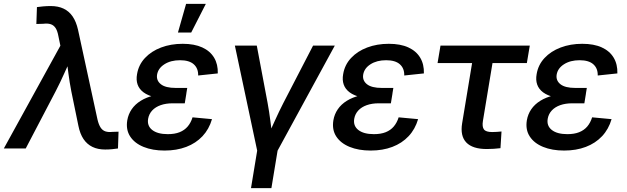

<svg xmlns="http://www.w3.org/2000/svg" viewBox="-47 -764 3225 988"><path d="M-27.3 0 263.7 -528.8 253.4 -578.6Q248.5 -605.5 238.8 -620.1Q229 -634.8 213.4 -639.6Q197.8 -644.5 175.3 -641.6L140.1 -640.6L143.1 -727.5Q156.7 -729.5 175.5 -731.2Q194.3 -732.9 213.9 -732.9Q252 -732.9 280 -719.7Q308.1 -706.5 326.7 -679.4Q345.2 -652.3 354.5 -610.8L454.6 -149.4Q460.9 -122.6 470.7 -107.7Q480.5 -92.8 495.6 -87.9Q510.7 -83 531.7 -85.4L563 -86.4L560.1 0Q547.4 2 530.3 3.7Q513.2 5.4 494.1 5.4Q456.5 5.4 428.7 -8.1Q400.9 -21.5 382.8 -48.3Q364.7 -75.2 356.4 -116.7L319.8 -294.9Q311 -340.3 305.2 -385Q299.3 -429.7 293.5 -474.6H323.7Q303.2 -430.2 283.2 -385.3Q263.2 -340.3 239.7 -294.9L85.4 0Z M799.8 10.7Q737.8 10.7 691.7 -8.1Q645.5 -26.9 622.8 -61.8Q600.1 -96.7 607.9 -145Q613.3 -176.3 630.6 -201.7Q647.9 -227.1 677.2 -245.4Q706.5 -263.7 747.8 -273.4Q789.1 -283.2 841.8 -283.2H912.1L903.8 -232.4H841.3Q806.6 -232.4 779.8 -222.9Q752.9 -213.4 736.3 -195.6Q719.7 -177.7 715.3 -153.3Q709 -116.7 736.3 -95.2Q763.7 -73.7 816.4 -73.7Q852.1 -73.7 877.2 -83.7Q902.3 -93.8 918.7 -113Q935.1 -132.3 943.8 -160.2L1043.9 -150.9Q1028.8 -99.1 994.9 -63Q960.9 -26.9 911.4 -8.1Q861.8 10.7 799.8 10.7ZM841.3 -254.9Q788.6 -254.9 751.5 -263.4Q714.4 -272 691.9 -288.6Q669.4 -305.2 661.1 -328.9Q652.8 -352.5 658.2 -382.3Q666 -430.2 698.7 -465.3Q731.4 -500.5 781.7 -519.5Q832 -538.6 893.1 -538.6Q953.1 -538.6 993.7 -520Q1034.2 -501.5 1054.7 -467.3Q1075.2 -433.1 1073.7 -386.2L972.7 -375.5Q973.6 -412.1 950.2 -433.1Q926.8 -454.1 879.4 -454.1Q831.5 -454.1 799.1 -433.3Q766.6 -412.6 761.2 -379.4Q756.8 -349.6 780.8 -330.6Q804.7 -311.5 857.4 -311.5H916.5L907.2 -254.9ZM868.7 -596.7 910.6 -744.1H1012.2L937 -596.7Z M1277.8 17.6 1161.6 -529.3H1274.4L1330.1 -233.9Q1338.4 -189 1344 -144Q1349.6 -99.1 1355.5 -54.2H1327.1Q1347.7 -99.1 1367.9 -144Q1388.2 -189 1411.1 -233.9L1564 -529.3H1675.8L1377.9 17.6ZM1244.6 204.1 1278.8 -3.4H1383.8L1349.6 204.1Z M1860.4 10.7Q1798.3 10.7 1752.2 -8.1Q1706.1 -26.9 1683.3 -61.8Q1660.6 -96.7 1668.5 -145Q1673.8 -176.3 1691.2 -201.7Q1708.5 -227.1 1737.8 -245.4Q1767.1 -263.7 1808.3 -273.4Q1849.6 -283.2 1902.3 -283.2H1972.7L1964.4 -232.4H1901.9Q1867.2 -232.4 1840.3 -222.9Q1813.5 -213.4 1796.9 -195.6Q1780.3 -177.7 1775.9 -153.3Q1769.5 -116.7 1796.9 -95.2Q1824.2 -73.7 1877 -73.7Q1912.6 -73.7 1937.7 -83.7Q1962.9 -93.8 1979.2 -113Q1995.6 -132.3 2004.4 -160.2L2104.5 -150.9Q2089.4 -99.1 2055.4 -63Q2021.5 -26.9 1971.9 -8.1Q1922.4 10.7 1860.4 10.7ZM1901.9 -254.9Q1849.1 -254.9 1812 -263.4Q1774.9 -272 1752.4 -288.6Q1730 -305.2 1721.7 -328.9Q1713.4 -352.5 1718.8 -382.3Q1726.6 -430.2 1759.3 -465.3Q1792 -500.5 1842.3 -519.5Q1892.6 -538.6 1953.6 -538.6Q2013.7 -538.6 2054.2 -520Q2094.7 -501.5 2115.2 -467.3Q2135.7 -433.1 2134.3 -386.2L2033.2 -375.5Q2034.2 -412.1 2010.7 -433.1Q1987.3 -454.1 1939.9 -454.1Q1892.1 -454.1 1859.6 -433.3Q1827.1 -412.6 1821.8 -379.4Q1817.4 -349.6 1841.3 -330.6Q1865.2 -311.5 1918 -311.5H1977.1L1967.8 -254.9Z M2458 2.9Q2384.8 2.9 2352.5 -30.8Q2320.3 -64.5 2331.1 -129.9L2382.3 -439.5H2204.6L2219.7 -529.3H2679.2L2664.1 -439.5H2487.3L2438 -141.6Q2433.1 -111.3 2443.4 -97.9Q2453.6 -84.5 2485.4 -84.5Q2496.1 -84.5 2509.3 -85.4Q2522.5 -86.4 2533.7 -87.4L2528.3 -1.5Q2511.7 0.5 2493.9 1.7Q2476.1 2.9 2458 2.9Z M2856 10.7Q2793.9 10.7 2747.8 -8.1Q2701.7 -26.9 2679 -61.8Q2656.2 -96.7 2664.1 -145Q2669.4 -176.3 2686.8 -201.7Q2704.1 -227.1 2733.4 -245.4Q2762.7 -263.7 2804 -273.4Q2845.2 -283.2 2897.9 -283.2H2968.3L2960 -232.4H2897.5Q2862.8 -232.4 2835.9 -222.9Q2809.1 -213.4 2792.5 -195.6Q2775.9 -177.7 2771.5 -153.3Q2765.1 -116.7 2792.5 -95.2Q2819.8 -73.7 2872.6 -73.7Q2908.2 -73.7 2933.3 -83.7Q2958.5 -93.8 2974.9 -113Q2991.2 -132.3 3000 -160.2L3100.1 -150.9Q3085 -99.1 3051 -63Q3017.1 -26.9 2967.5 -8.1Q2918 10.7 2856 10.7ZM2897.5 -254.9Q2844.7 -254.9 2807.6 -263.4Q2770.5 -272 2748 -288.6Q2725.6 -305.2 2717.3 -328.9Q2709 -352.5 2714.4 -382.3Q2722.2 -430.2 2754.9 -465.3Q2787.6 -500.5 2837.9 -519.5Q2888.2 -538.6 2949.2 -538.6Q3009.3 -538.6 3049.8 -520Q3090.3 -501.5 3110.8 -467.3Q3131.3 -433.1 3129.9 -386.2L3028.8 -375.5Q3029.8 -412.1 3006.3 -433.1Q2982.9 -454.1 2935.5 -454.1Q2887.7 -454.1 2855.2 -433.3Q2822.8 -412.6 2817.4 -379.4Q2813 -349.6 2836.9 -330.6Q2860.8 -311.5 2913.6 -311.5H2972.7L2963.4 -254.9Z"/></svg>

Font: Inter 24pt Medium
Style: Italic
Weight: 500
Italic angle: -9.3988°
Designer: Rasmus Andersson
Foundry: rsms
Version: Version 4.001;git-66647c0bb